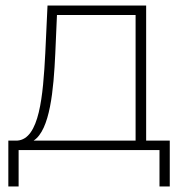

<svg xmlns="http://www.w3.org/2000/svg" viewBox="-20 -540 673 691"><path d="M101 -34C160 -72 173 -216 179 -348L185 -486H468V-34ZM47 0H554V131H591V-34H506V-520H151L143 -349C135 -195 122 -39 42 -34H10V131H47Z"/></svg>

Font: Montserrat-Alt1 ExtLt
Style: Regular
Weight: 200
Designer: Differentunic
Foundry: Differentunic
Version: Version 7.222